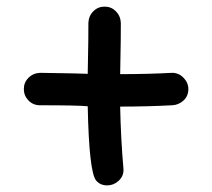

<svg xmlns="http://www.w3.org/2000/svg" viewBox="-20 -593 641 580"><path d="M304 -33Q283 -33 271 -47Q249 -71 245 -272Q215 -275 101 -275Q80 -275 66 -289.5Q52 -304 52 -324Q52 -344 66 -358Q80 -372 101 -373Q233 -371 245 -370L246 -427Q247 -466 247 -524Q248 -545 262 -559Q276 -573 296 -573Q316 -573 330 -559Q344 -545 345 -524Q345 -466 344 -427L343 -369Q425 -369 500 -373Q520 -373 534.5 -358Q549 -343 549 -324Q549 -303 534.5 -289.5Q520 -276 500 -275Q425 -271 343 -271Q345 -173 353 -82V-79Q353 -60 338 -46.5Q323 -33 304 -33Z"/></svg>

Font: Bad Comic
Style: Regular
Weight: 400
Designer: GGBotNet
Foundry: f0n7
Version: 0.9